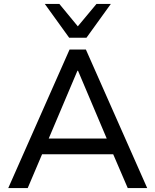

<svg xmlns="http://www.w3.org/2000/svg" viewBox="-20 -957 790 977"><path d="M22 0 334 -705H417L729 0H630L544 -200L589 -172H161L206 -200L121 0ZM374 -597 219 -231 194 -252H556L532 -231L377 -597ZM332 -765 208 -937H282L376 -823L471 -937H544L420 -765Z"/></svg>

Font: Nunito Sans 10pt Medium
Style: Regular
Weight: 500
Designer: Vernon Adams
Foundry: Vernon Adams
Version: Version 3.101;gftools[0.9.27]